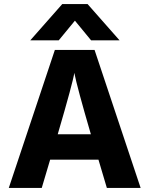

<svg xmlns="http://www.w3.org/2000/svg" viewBox="-20 -918 730 938"><path d="M267 -721H128L284 -898H408L564 -721H425L346 -817ZM184 0H23L248 -674H442L667 0H502L461 -138H225ZM343 -562Q337 -518 262 -262H424Q357 -491 343 -562Z"/></svg>

Font: Hind Mysuru
Style: Bold
Weight: 700
Designer: Manushi Parikh, Hitesh Malaviya
Foundry: Indian Type Foundry
Version: Version 0.703;PS 1.0;hotconv 1.0.86;makeotf.lib2.5.63406